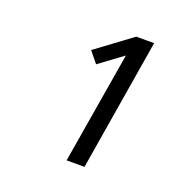

<svg xmlns="http://www.w3.org/2000/svg" viewBox="-99 -934 697 706"><g transform="rotate(20 250.0 -580.5)"><path d="M233 -323 306 -760 214 -692 179 -735 318 -838H388L303 -323Z"/></g></svg>

Font: Iosevka Term Curly
Style: Italic
Weight: 400
Italic angle: -9°
Designer: Belleve Invis
Foundry: Belleve Invis
Version: Version 32.3.0